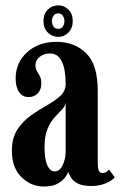

<svg xmlns="http://www.w3.org/2000/svg" viewBox="-20 -687 449 718"><path d="M144.5 10.5Q95 10.5 59.8 -25Q24.5 -60.5 24.5 -123Q24.5 -171 44.8 -202.2Q65 -233.5 95 -254.8Q125 -276 155 -292.8Q185 -309.5 205.2 -328Q225.5 -346.5 225.5 -373Q225.5 -427.5 211.2 -457.2Q197 -487 167 -487Q143 -487 127.8 -474Q112.5 -461 112.5 -444Q112.5 -430.5 118 -421.5Q123.5 -412.5 129 -402.2Q134.5 -392 134.5 -375Q134.5 -351.5 121.2 -337.8Q108 -324 87 -324Q64.5 -324 51.5 -342.5Q38.5 -361 38.5 -393.5Q38.5 -452.5 81.2 -491.5Q124 -530.5 191.5 -530.5Q259 -530.5 302.2 -488Q345.5 -445.5 345.5 -348V-82Q345.5 -56.5 349.8 -48.2Q354 -40 363 -40Q372 -40 378.5 -44.8Q385 -49.5 388 -53L409 -24Q400.5 -12.5 376.5 -2Q352.5 8.5 321 8.5Q289 8.5 271.5 -0.5Q254 -9.5 246.2 -21.8Q238.5 -34 235.5 -44Q233.5 -37.5 224 -24.2Q214.5 -11 195.5 -0.2Q176.5 10.5 144.5 10.5ZM184.5 -46Q203.5 -46 214.5 -69.8Q225.5 -93.5 225.5 -119.5V-303.5Q223.5 -289.5 211.5 -277.2Q199.5 -265 184.2 -248.2Q169 -231.5 157.8 -205.2Q146.5 -179 146.5 -137Q146.5 -92 156.8 -69Q167 -46 184.5 -46ZM198 -549Q175.5 -549 159 -565.2Q142.5 -581.5 142.5 -608Q142.5 -635.5 159 -651.2Q175.5 -667 198 -667Q219.5 -667 235.8 -651.2Q252 -635.5 252 -608Q252 -581.5 235.8 -565.2Q219.5 -549 198 -549ZM198 -579Q209.5 -579 215.2 -588.2Q221 -597.5 221 -609Q221 -618.5 215.2 -627.8Q209.5 -637 198 -637Q185.5 -637 179.8 -627.8Q174 -618.5 174 -609Q174 -597.5 179.8 -588.2Q185.5 -579 198 -579Z"/></svg>

Font: Imbue 10pt
Style: Bold
Weight: 700
Designer: Tyler Finck
Foundry: Etcetera Type Company
Version: Version 1.102; ttfautohint (v1.8.3)